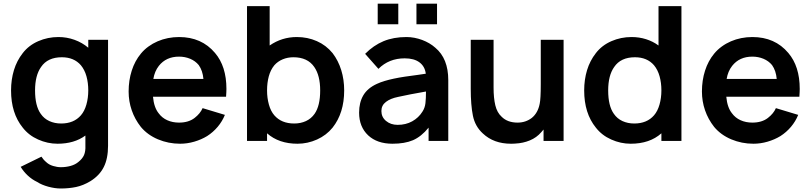

<svg xmlns="http://www.w3.org/2000/svg" viewBox="-20 -784 4510 1068"><path d="M581 -562.5V27Q581 98 557.2 145.2Q533.5 192.5 482.5 224Q442.5 248 403 256.2Q363.5 264.5 317.5 264.5Q285.5 264.5 248.5 254.5Q230.5 249.5 215 243Q199.5 236.5 186.5 228Q158 214.5 134.2 192.2Q110.5 170 95 144L210.5 87.5Q215.5 95.5 222.2 103.2Q229 111 238.5 119Q253 132.5 275.5 139.2Q298 146 318.5 146Q347 146 373 138.8Q399 131.5 416.5 116.5Q438.5 99 447.5 78.2Q456.5 57.5 455 25V-30Q393 15.5 300 15.5Q244.5 15.5 192 -8Q140 -31 106.5 -74Q41.5 -154 41.5 -281Q41.5 -341 57.5 -393.8Q73.5 -446.5 106.5 -488.5Q140 -532 193 -555Q245.5 -578 305 -578Q351.5 -578 394.5 -562.5Q437.5 -547 471 -518.5V-562.5ZM430 -142.5Q450 -165.5 460.5 -202.2Q471 -239 471 -281Q471 -323.5 461 -359.5Q451 -395.5 430 -421Q391.5 -465.5 324 -465.5Q245 -465.5 208.5 -411.5Q175 -364.5 175 -281Q175 -195 206.5 -151Q225 -124 254.5 -110.5Q284 -97 320 -97Q390.5 -97 430 -142.5Z M862.5 -154Q881 -128.5 910.5 -115.2Q940 -102 976 -102Q1029 -102 1062.5 -128Q1094 -152.5 1107 -182.5L1231 -145Q1216.5 -109 1190.8 -78.5Q1165 -48 1132 -27Q1100 -7.5 1060.8 4Q1021.5 15.5 982 15.5Q917 15.5 858.5 -9Q800.5 -33.5 763.5 -78Q730 -120.5 712.8 -170.5Q695.5 -220.5 695.5 -275Q695.5 -337 712.8 -391Q730 -445 763.5 -485.5Q782 -508 805.8 -525.2Q829.5 -542.5 856.8 -554.2Q884 -566 914.2 -572Q944.5 -578 976 -578Q1101.5 -578 1176 -489.5Q1239.5 -415 1239.5 -289.5Q1239.5 -282.5 1239 -271.5Q1238.5 -260.5 1237.5 -246H831Q836.5 -186 862.5 -154ZM863.5 -417.5Q840 -387.5 833 -345H1111.5Q1107.5 -391 1085.5 -422Q1066.5 -445 1037.8 -457Q1009 -469 976 -469Q904 -469 863.5 -417.5Z M1894.5 -281Q1894.5 -155.5 1830 -74Q1795.5 -31.5 1743.5 -8Q1691 15.5 1635 15.5Q1531 15.5 1465.5 -42.5V0H1354V-750H1480V-531Q1548 -578 1631 -578Q1691 -578 1742.5 -555.2Q1794 -532.5 1830 -488.5Q1862 -446.5 1878.2 -393.8Q1894.5 -341 1894.5 -281ZM1761 -281Q1761 -364 1728 -411.5Q1691 -465.5 1612 -465.5Q1580 -465.5 1552.5 -454Q1525 -442.5 1506 -421Q1485 -395.5 1475.2 -359.5Q1465.5 -323.5 1465.5 -281Q1465.5 -239 1475.8 -202.2Q1486 -165.5 1506 -142.5Q1545.5 -97 1616.5 -97Q1652.5 -97 1681.8 -110.5Q1711 -124 1730 -151Q1761 -195.5 1761 -281Z M2195.5 -763.5V-649H2081V-763.5ZM2411 -763.5V-649H2296.5V-763.5ZM2364 0V-74Q2324 -24.5 2277 -4Q2231 15.5 2163 15.5Q2078 15.5 2028 -31Q1977.5 -78.5 1977.5 -157.5Q1977.5 -213.5 2000.8 -253.5Q2024 -293.5 2076.5 -317.5Q2096 -326.5 2119.2 -333.5Q2142.5 -340.5 2170.5 -346.5Q2198.5 -352.5 2231.8 -357.5Q2265 -362.5 2304.5 -367.5L2348.5 -374Q2343.5 -414.5 2313.5 -437Q2283.5 -459.5 2231 -459.5Q2143.5 -459.5 2085 -401L2011 -484.5Q2057.5 -531.5 2113.2 -554.8Q2169 -578 2241 -578Q2263 -578 2285.2 -573.8Q2307.5 -569.5 2328.2 -561.8Q2349 -554 2367.8 -543Q2386.5 -532 2401.5 -518.5Q2473.5 -458.5 2473.5 -338.5V0ZM2349.5 -275Q2254.5 -258.5 2194.5 -245Q2152 -236.5 2126.8 -217.2Q2101.5 -198 2101.5 -166.5Q2101.5 -133 2127 -111.5Q2153 -89.5 2192 -89.5Q2237.5 -89.5 2273 -109.2Q2308.5 -129 2329.5 -162.5Q2343.5 -183.5 2346.5 -210Q2349.5 -235.5 2349.5 -275Z M3115 -562.5V0H3003.5V-63.5L2991 -49Q2965 -18.5 2927.2 -3Q2889.5 12.5 2847.5 14.5Q2843.5 15 2837.2 15.2Q2831 15.5 2822.5 15.5Q2726.5 15.5 2666 -41.5Q2622.5 -81 2610.5 -140.5Q2598.5 -199.5 2598.5 -290.5V-562.5H2725.5V-296Q2725.5 -239 2735.2 -198.2Q2745 -157.5 2770.5 -134.5Q2803 -102 2859 -102Q2904 -102 2938 -128Q2972 -155.5 2982 -206.5Q2988 -233.5 2988 -316.5V-317.5V-562.5Z M3770.5 -750V0H3659V-42.5Q3594 15.5 3488 15.5Q3432.5 15.5 3380 -8Q3328 -31 3294.5 -74Q3229.5 -154 3229.5 -281Q3229.5 -341 3245.5 -393.8Q3261.5 -446.5 3294.5 -488.5Q3328 -532 3381 -555Q3433.5 -578 3493 -578Q3535.5 -578 3573.5 -566Q3611.5 -554 3643 -531V-750ZM3659 -281Q3659 -323.5 3649 -359.5Q3639 -395.5 3618 -421Q3579.5 -465.5 3512 -465.5Q3433 -465.5 3396.5 -411.5Q3363 -364.5 3363 -281Q3363 -195 3394.5 -151Q3413 -124 3442.5 -110.5Q3472 -97 3508 -97Q3578.5 -97 3618 -142.5Q3638 -165.5 3648.5 -202.2Q3659 -239 3659 -281Z M4051.5 -154Q4070 -128.5 4099.5 -115.2Q4129 -102 4165 -102Q4218 -102 4251.5 -128Q4283 -152.5 4296 -182.5L4420 -145Q4405.5 -109 4379.8 -78.5Q4354 -48 4321 -27Q4289 -7.5 4249.8 4Q4210.5 15.5 4171 15.5Q4106 15.5 4047.5 -9Q3989.5 -33.5 3952.5 -78Q3919 -120.5 3901.8 -170.5Q3884.5 -220.5 3884.5 -275Q3884.5 -337 3901.8 -391Q3919 -445 3952.5 -485.5Q3971 -508 3994.8 -525.2Q4018.5 -542.5 4045.8 -554.2Q4073 -566 4103.2 -572Q4133.5 -578 4165 -578Q4290.5 -578 4365 -489.5Q4428.5 -415 4428.5 -289.5Q4428.5 -282.5 4428 -271.5Q4427.5 -260.5 4426.5 -246H4020Q4025.5 -186 4051.5 -154ZM4052.5 -417.5Q4029 -387.5 4022 -345H4300.5Q4296.5 -391 4274.5 -422Q4255.5 -445 4226.8 -457Q4198 -469 4165 -469Q4093 -469 4052.5 -417.5Z"/></svg>

Font: Russisch Sans
Style: Bold
Weight: 700
Designer: Michael Sharanda (font) & Cristiano Sobral (main changes)
Foundry: Michael Sharanda
Version: Version 2.00;September 8, 2020;FontCreator 13.0.0.2681 64-bi